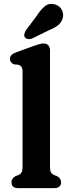

<svg xmlns="http://www.w3.org/2000/svg" viewBox="-20 -967 361 987"><path d="M237 -708.5V-109.5Q237 -89.5 242.2 -80.8Q247.5 -72 257 -67.5L271.5 -62.5Q294 -50.5 294 -30.5Q294 0 259 0H74Q39 0 39 -30.5Q39 -50.5 61.5 -62.5L76 -67.5Q85.5 -72 90.8 -80.8Q96 -89.5 96 -109.5V-598Q96 -616 90.5 -623.2Q85 -630.5 75.5 -634L52.5 -636Q31 -644.5 31 -664Q31 -686 61.5 -697.5L147 -728.5Q165.5 -735 178.8 -739.2Q192 -743.5 205 -743.5Q220 -743.5 228.5 -733.8Q237 -724 237 -708.5ZM169.5 -886.5Q189.5 -918 211 -935.2Q232.5 -952.5 262 -944.5Q287 -937 297.8 -916.2Q308.5 -895.5 302.5 -874Q296.5 -852.5 279.8 -838.5Q263 -824.5 232.5 -812L145 -769Q135 -765 124.8 -766.2Q114.5 -767.5 108.5 -774.5Q102.5 -783 105 -792Q107.5 -801 113 -811Z"/></svg>

Font: Fraunces 9pt SuperSoft SemiBold
Style: Regular
Weight: 600
Version: Version 1.000;[0bf87f6ff]